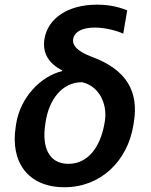

<svg xmlns="http://www.w3.org/2000/svg" viewBox="-20 -780 637 810"><path d="M167.6 -616.1C157.7 -556.5 186.1 -511.4 242.5 -483V-480.1C151.3 -458.5 65.7 -368.3 48.3 -258.5L46.5 -246.4C22.4 -97.3 97.3 9.9 252.1 9.9C404.8 9.9 517.8 -100.1 542.6 -251.4L544.4 -262.8C566.8 -395.6 512.1 -486.9 367.9 -540.1C297.9 -566.4 284.8 -593 288.7 -615.4C293.7 -644.5 324.6 -663.7 379.6 -663.7C426.1 -663.7 473.7 -649.9 500 -638.1L516.7 -736.5C474.1 -752.8 437.5 -760.3 389.2 -760.3C266.7 -760.3 182.5 -703.5 167.6 -616.1ZM171.2 -257.1 172.6 -266.3C186.4 -358.3 241.1 -433.2 325.6 -433.2C397.4 -418.3 435.4 -340.6 421.9 -266.3L420.1 -255.7C402.7 -160.9 352.3 -88.8 268.5 -88.8C183.9 -88.8 156.2 -162.6 171.2 -257.1Z"/></svg>

Font: Magic Ui Pro Semi Bold
Style: Italic
Weight: 600
Italic angle: -9.39999°
Designer: Stefan Endress, Andreas Faust
Version: Version 1.000;FEAKit 1.0